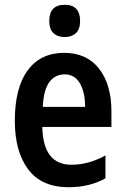

<svg xmlns="http://www.w3.org/2000/svg" viewBox="-20 -773 524 803"><path d="M248 -552Q343 -552 394.5 -485.5Q446 -419 446 -308V-242H157Q160 -84 279 -84Q351 -84 421 -123V-27Q354 10 267 10Q154 10 98 -64.5Q42 -139 42 -268Q42 -406 96 -479Q150 -552 248 -552ZM250 -462Q210 -462 186 -429Q162 -396 159 -326H336Q336 -386 314.5 -424Q293 -462 250 -462ZM251 -753Q315 -753 315 -685Q315 -651 297.5 -634.5Q280 -618 251 -618Q221 -618 203.5 -634.5Q186 -651 186 -685Q186 -753 251 -753Z"/></svg>

Font: Noto Sans Condensed SemiBold
Style: Regular
Weight: 600
Width: 3
Designer: Monotype Design Team
Foundry: Monotype Imaging Inc.
Version: Version 2.013; ttfautohint (v1.8.4.7-5d5b)